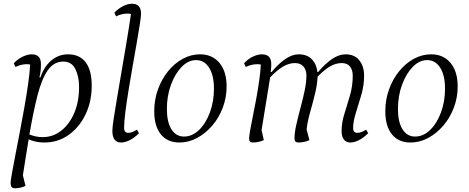

<svg xmlns="http://www.w3.org/2000/svg" viewBox="-20 -754 2520 1032"><path d="M63 258Q47 258 42 251Q37 244 37 229Q37 218 44 179Q51 140 62 82.5Q73 25 86 -42Q99 -109 111 -177Q123 -245 131.5 -305Q140 -365 142 -407Q132 -409 125 -409Q93 -409 63 -394L54 -414Q77 -438 103 -450Q129 -462 151 -462Q200 -462 200 -410Q200 -391 198.5 -375Q197 -359 192 -338H197Q218 -398 257 -430Q296 -462 346 -462Q408 -462 440.5 -419Q473 -376 473 -294Q473 -208 439.5 -138.5Q406 -69 348.5 -28.5Q291 12 219 12Q172 12 134 -5Q127 39 119 87.5Q111 136 103 188L117 245Q106 251 90 254.5Q74 258 63 258ZM320 -423Q269 -423 236.5 -376Q204 -329 181.5 -241Q159 -153 138 -31Q157 -24 173.5 -20.5Q190 -17 210 -17Q265 -17 309.5 -52Q354 -87 379.5 -147.5Q405 -208 405 -286Q405 -343 385 -383Q365 -423 320 -423Z M631 12Q584 12 584 -51Q584 -70 591 -116Q598 -162 609 -226.5Q620 -291 633 -367.5Q646 -444 659.5 -523.5Q673 -603 684 -679Q676 -681 665 -681Q634 -681 604 -666L595 -686Q617 -709 642.5 -721.5Q668 -734 689 -734Q738 -734 738 -681Q738 -666 731.5 -623Q725 -580 714.5 -521Q704 -462 692.5 -396Q681 -330 670.5 -266Q660 -202 653.5 -149.5Q647 -97 647 -66Q647 -40 670 -40Q690 -40 716 -57L727 -38Q701 -12 676 0Q651 12 631 12Z M944 12Q880 12 844.5 -32Q809 -76 809 -156Q809 -217 828.5 -272Q848 -327 882.5 -370Q917 -413 961.5 -437.5Q1006 -462 1055 -462Q1121 -462 1159.5 -416Q1198 -370 1198 -289Q1198 -230 1177.5 -175.5Q1157 -121 1121 -79Q1085 -37 1039.5 -12.5Q994 12 944 12ZM969 -20Q1013 -20 1049.5 -55Q1086 -90 1108 -149Q1130 -208 1130 -278Q1130 -349 1104 -390Q1078 -431 1034 -431Q992 -431 956.5 -394.5Q921 -358 899 -298.5Q877 -239 877 -168Q877 -98 901.5 -59Q926 -20 969 -20Z M1339 12Q1319 12 1319 -8Q1319 -22 1324.5 -53.5Q1330 -85 1339 -128.5Q1348 -172 1357 -221.5Q1366 -271 1373 -319Q1380 -367 1382 -407Q1372 -409 1363 -409Q1332 -409 1301 -394L1292 -414Q1314 -438 1340 -450Q1366 -462 1387 -462Q1414 -462 1426 -448.5Q1438 -435 1438 -410Q1438 -399 1437.5 -389.5Q1437 -380 1435 -367H1440Q1475 -410 1512.5 -436Q1550 -462 1585 -462Q1631 -462 1656.5 -435Q1682 -408 1686 -367H1690Q1726 -410 1763.5 -436Q1801 -462 1837 -462Q1886 -462 1911.5 -429.5Q1937 -397 1937 -348Q1937 -295 1922 -243.5Q1907 -192 1892.5 -146.5Q1878 -101 1878 -65Q1878 -40 1901 -40Q1922 -40 1948 -57L1959 -38Q1933 -12 1908 0Q1883 12 1863 12Q1841 12 1828.5 -4Q1816 -20 1816 -50Q1816 -94 1831 -141.5Q1846 -189 1861 -240.5Q1876 -292 1876 -347Q1876 -377 1861.5 -396Q1847 -415 1817 -415Q1784 -415 1753 -396.5Q1722 -378 1687 -342Q1685 -298 1673 -249Q1661 -200 1647 -151Q1633 -102 1628 -59L1643 -1Q1630 6 1613 9Q1596 12 1585 12Q1563 12 1563 -9Q1563 -42 1573 -85.5Q1583 -129 1595.5 -175.5Q1608 -222 1617.5 -267Q1627 -312 1627 -349Q1627 -377 1611.5 -396Q1596 -415 1565 -415Q1533 -415 1501 -396Q1469 -377 1432 -338L1386 -55L1398 -1Q1384 6 1367.5 9Q1351 12 1339 12Z M2186 12Q2122 12 2086.5 -32Q2051 -76 2051 -156Q2051 -217 2070.5 -272Q2090 -327 2124.5 -370Q2159 -413 2203.5 -437.5Q2248 -462 2297 -462Q2363 -462 2401.5 -416Q2440 -370 2440 -289Q2440 -230 2419.5 -175.5Q2399 -121 2363 -79Q2327 -37 2281.5 -12.5Q2236 12 2186 12ZM2211 -20Q2255 -20 2291.5 -55Q2328 -90 2350 -149Q2372 -208 2372 -278Q2372 -349 2346 -390Q2320 -431 2276 -431Q2234 -431 2198.5 -394.5Q2163 -358 2141 -298.5Q2119 -239 2119 -168Q2119 -98 2143.5 -59Q2168 -20 2211 -20Z"/></svg>

Font: Petrona Light
Style: Italic
Weight: 300
Italic angle: -9°
Designer: Ringo R. Seeber
Foundry: Ringo R. Seeber
Version: Version 2.001; ttfautohint (v1.8.3)